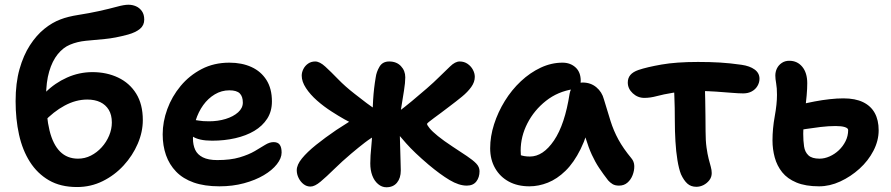

<svg xmlns="http://www.w3.org/2000/svg" viewBox="-20 -778 3767 812"><path d="M306 13Q236 13 187 -15.5Q138 -44 106.5 -93.5Q75 -143 60.5 -208.5Q46 -274 46 -350Q46 -427 62.5 -485.5Q79 -544 106.5 -586.5Q134 -629 167.5 -656Q201 -683 236 -696Q267 -708 312 -715Q357 -722 398 -731Q443 -741 474 -749.5Q505 -758 523 -758Q540 -758 555 -751.5Q570 -745 580 -731Q590 -717 590 -695Q590 -671 572 -656Q554 -641 522 -632Q467 -617 423 -613Q379 -609 343 -605.5Q307 -602 276 -589Q247 -577 224 -548.5Q201 -520 188 -475.5Q175 -431 175 -372Q175 -285 189.5 -226Q204 -167 234 -137Q264 -107 310 -107Q339 -107 364.5 -120Q390 -133 410 -155Q430 -177 441.5 -204.5Q453 -232 453 -260Q453 -292 440 -313.5Q427 -335 404 -346Q381 -357 349 -357Q301 -357 253.5 -331.5Q206 -306 164 -261L111 -299Q133 -348 172.5 -387.5Q212 -427 263.5 -450Q315 -473 371 -473Q431 -473 479.5 -450Q528 -427 556 -382Q584 -337 584 -270Q584 -220 562.5 -170Q541 -120 503 -78.5Q465 -37 414.5 -12Q364 13 306 13Z M908 10Q845 10 799.5 -6Q754 -22 725 -52Q696 -82 682 -122Q668 -162 668 -210Q668 -263 687.5 -316.5Q707 -370 744 -414.5Q781 -459 833 -486Q885 -513 950 -513Q1003 -513 1043.5 -494.5Q1084 -476 1107 -439.5Q1130 -403 1130 -349Q1130 -307 1110 -276Q1090 -245 1055.5 -224.5Q1021 -204 975 -193.5Q929 -183 877 -183Q821 -183 793.5 -201.5Q766 -220 766 -244Q766 -258 772.5 -264.5Q779 -271 794 -271Q805 -271 820.5 -268Q836 -265 864 -265Q902 -265 934.5 -275Q967 -285 987 -303Q1007 -321 1007 -344Q1007 -370 994 -383Q981 -396 950 -396Q917 -396 888.5 -379Q860 -362 839.5 -333.5Q819 -305 807.5 -268.5Q796 -232 796 -193Q796 -165 805.5 -144.5Q815 -124 838 -112.5Q861 -101 899 -101Q955 -101 993.5 -112.5Q1032 -124 1057.5 -139Q1083 -154 1101.5 -165.5Q1120 -177 1137 -177Q1155 -177 1163 -166Q1171 -155 1171 -133Q1171 -109 1151 -83.5Q1131 -58 1095.5 -37Q1060 -16 1012 -3Q964 10 908 10Z M1954 7Q1921 7 1881.5 -16.5Q1842 -40 1792 -82Q1732 -133 1697.5 -172Q1663 -211 1648 -231Q1643 -237 1640 -244.5Q1637 -252 1637 -261Q1637 -274 1645 -285Q1653 -296 1663 -304Q1690 -324 1722 -350.5Q1754 -377 1785 -404Q1816 -431 1837 -452Q1862 -476 1883.5 -497Q1905 -518 1924 -518Q1943 -518 1957.5 -508Q1972 -498 1980 -483Q1988 -468 1988 -453Q1988 -431 1973 -410Q1958 -389 1933.5 -369Q1909 -349 1881 -328Q1863 -314 1846 -301.5Q1829 -289 1815.5 -279Q1802 -269 1794 -262.5Q1786 -256 1786 -254Q1786 -249 1797 -235.5Q1808 -222 1832 -202.5Q1856 -183 1894 -158Q1929 -135 1954.5 -118Q1980 -101 1994 -86.5Q2008 -72 2008 -54Q2008 -28 1994.5 -10.5Q1981 7 1954 7ZM1293 11Q1277 11 1264 1Q1251 -9 1243 -25Q1235 -41 1235 -58Q1235 -81 1257 -108Q1279 -135 1317 -165.5Q1355 -196 1402 -228Q1435 -249 1453.5 -261Q1472 -273 1482.5 -278.5Q1493 -284 1499 -287L1526 -233Q1515 -237 1478.5 -252.5Q1442 -268 1383 -306Q1350 -327 1321 -352.5Q1292 -378 1274 -405.5Q1256 -433 1256 -458Q1256 -472 1263 -486Q1270 -500 1283 -509Q1296 -518 1313 -518Q1332 -518 1355.5 -496.5Q1379 -475 1409.5 -443.5Q1440 -412 1480 -381Q1503 -363 1530.5 -342Q1558 -321 1580 -309L1578 -211Q1549 -195 1523 -175Q1497 -155 1465 -128Q1426 -95 1393.5 -63Q1361 -31 1336 -10Q1311 11 1293 11ZM1614 14Q1595 14 1579 0.5Q1563 -13 1554.5 -35.5Q1546 -58 1546 -87Q1546 -117 1550.5 -161Q1555 -205 1555 -267Q1555 -307 1558 -356Q1561 -405 1569 -451Q1572 -474 1585 -496Q1598 -518 1626 -518Q1657 -518 1675.5 -498.5Q1694 -479 1694 -451Q1694 -429 1688.5 -394.5Q1683 -360 1676.5 -320Q1670 -280 1670 -239Q1670 -228 1671 -204Q1672 -180 1672.5 -151.5Q1673 -123 1674 -97.5Q1675 -72 1675 -57Q1675 -25 1659 -5.5Q1643 14 1614 14Z M2219 10Q2169 10 2132 -10Q2095 -30 2074 -66.5Q2053 -103 2053 -151Q2053 -201 2069.5 -252.5Q2086 -304 2115 -351Q2144 -398 2183 -434.5Q2222 -471 2267 -492Q2312 -513 2359 -513Q2392 -513 2414 -493Q2436 -473 2436 -436Q2436 -421 2427.5 -412.5Q2419 -404 2405 -401Q2339 -391 2289 -351.5Q2239 -312 2210.5 -256.5Q2182 -201 2182 -141Q2182 -120 2185.5 -102.5Q2189 -85 2200 -58L2137 -149Q2161 -130 2178.5 -123Q2196 -116 2221 -116Q2277 -116 2323 -184Q2369 -252 2389 -382Q2393 -404 2408 -416.5Q2423 -429 2444 -429Q2478 -429 2502 -409Q2526 -389 2534 -358Q2549 -308 2562 -266.5Q2575 -225 2595.5 -187.5Q2616 -150 2650 -109Q2662 -95 2662.5 -76Q2663 -57 2655.5 -37.5Q2648 -18 2633.5 -5.5Q2619 7 2598 7Q2581 7 2570.5 0.5Q2560 -6 2552 -15Q2531 -42 2514 -67.5Q2497 -93 2483 -123.5Q2469 -154 2457 -193.5Q2445 -233 2435 -286L2482 -289Q2464 -205 2435.5 -147.5Q2407 -90 2371.5 -55.5Q2336 -21 2297 -5.5Q2258 10 2219 10Z M2705 -364Q2677 -364 2656 -383.5Q2635 -403 2635 -429Q2635 -448 2646 -461Q2657 -474 2680 -482Q2715 -494 2777.5 -505Q2840 -516 2932 -516Q2983 -516 3025 -513.5Q3067 -511 3116 -504Q3151 -499 3171.5 -484Q3192 -469 3192 -445Q3192 -429 3183.5 -414.5Q3175 -400 3159.5 -391.5Q3144 -383 3123 -383Q3105 -383 3074.5 -385.5Q3044 -388 3008.5 -390.5Q2973 -393 2938 -393Q2870 -393 2827.5 -386Q2785 -379 2757.5 -371.5Q2730 -364 2705 -364ZM2925 12Q2902 12 2887 -1.5Q2872 -15 2860 -41Q2851 -64 2845 -100.5Q2839 -137 2836.5 -180.5Q2834 -224 2834 -265Q2834 -326 2832 -370Q2830 -414 2830 -442L2961 -449Q2960 -439 2961 -414Q2962 -389 2962.5 -355.5Q2963 -322 2963.5 -287Q2964 -252 2964 -222Q2964 -183 2968 -154.5Q2972 -126 2977 -106.5Q2982 -87 2986 -73Q2990 -59 2990 -46Q2990 -29 2980 -16Q2970 -3 2955.5 4.5Q2941 12 2925 12Z M3444 10Q3387 10 3348.5 -6Q3310 -22 3288 -49.5Q3266 -77 3256.5 -112Q3247 -147 3247 -184Q3247 -234 3256.5 -286Q3266 -338 3266 -377Q3266 -406 3262.5 -425.5Q3259 -445 3259 -458Q3259 -475 3266 -489Q3273 -503 3286.5 -512Q3300 -521 3318 -521Q3352 -521 3373 -495.5Q3394 -470 3394 -426Q3394 -403 3391.5 -374.5Q3389 -346 3385.5 -316Q3382 -286 3379.5 -259Q3377 -232 3377 -212Q3377 -183 3380.5 -159Q3384 -135 3399 -121Q3414 -107 3446 -107Q3467 -107 3488.5 -116.5Q3510 -126 3527.5 -142.5Q3545 -159 3556 -181Q3567 -203 3567 -228Q3567 -236 3553 -240.5Q3539 -245 3514 -245Q3484 -245 3450.5 -241Q3417 -237 3388.5 -232.5Q3360 -228 3343 -225Q3327 -224 3312 -229Q3297 -234 3287.5 -245Q3278 -256 3278 -273Q3278 -296 3290.5 -306.5Q3303 -317 3326 -324Q3342 -330 3368 -336.5Q3394 -343 3425.5 -349Q3457 -355 3488.5 -358.5Q3520 -362 3547 -362Q3597 -362 3630 -346Q3663 -330 3679.5 -300Q3696 -270 3696 -227Q3696 -183 3674 -140.5Q3652 -98 3615 -64.5Q3578 -31 3533.5 -10.5Q3489 10 3444 10Z"/></svg>

Font: Shantell Sans SemiBold
Style: Regular
Weight: 600
Designer: Stephen Nixon, Anya Danilova, Shantell Martin
Foundry: Arrow Type
Version: Version 1.011;[c5ecc13dd]